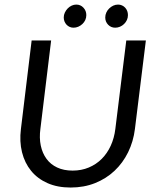

<svg xmlns="http://www.w3.org/2000/svg" viewBox="-20 -820 682 847"><path d="M65.4 0ZM300.3 -67.4Q339.4 -67.4 371.8 -81.1Q404.3 -94.7 428.7 -119.1Q453.1 -143.6 468.5 -177.2Q483.9 -210.9 488.8 -251L537.1 -641.6H623.5L575.2 -251Q568.4 -195.8 545.2 -148.4Q522 -101.1 485.1 -66.4Q448.2 -31.7 399.2 -12.2Q350.1 7.3 291.5 7.3Q233.4 7.3 189.5 -12.2Q145.5 -31.7 117.2 -66.4Q88.9 -101.1 77.1 -148.4Q65.4 -195.8 72.3 -251L119.6 -641.6H205.6L158.2 -251.5Q152.8 -211.4 159.9 -177.7Q167 -144 185.1 -119.4Q203.1 -94.7 232.2 -81.1Q261.2 -67.4 300.3 -67.4ZM360.8 -753.4Q360.8 -741.7 356.2 -731.7Q351.6 -721.7 343.5 -714.1Q335.4 -706.5 325.2 -702.1Q314.9 -697.8 304.2 -697.8Q295.4 -697.8 287.6 -701.2Q279.8 -704.6 273.9 -710.7Q268.1 -716.8 264.6 -725.1Q261.2 -733.4 261.2 -742.7Q261.2 -754.4 266.1 -764.6Q271 -774.9 278.6 -782.7Q286.1 -790.5 296.1 -795.2Q306.2 -799.8 316.4 -799.8Q335.4 -799.8 348.1 -786.1Q360.8 -772.5 360.8 -753.4ZM544.4 -753.4Q544.4 -741.7 539.8 -731.7Q535.2 -721.7 527.3 -714.1Q519.5 -706.5 509.3 -702.1Q499 -697.8 488.3 -697.8Q469.7 -697.8 457 -710.9Q444.3 -724.1 444.3 -742.7Q444.3 -754.4 449 -764.6Q453.6 -774.9 461.7 -782.7Q469.7 -790.5 479.7 -795.2Q489.7 -799.8 501 -799.8Q510.3 -799.8 518.3 -796.1Q526.4 -792.5 532.2 -786.1Q538.1 -779.8 541.3 -771.2Q544.4 -762.7 544.4 -753.4Z"/></svg>

Font: Carlito
Style: Italic
Weight: 400
Italic angle: -7°
Designer: Lukasz Dziedzic
Foundry: tyPoland Lukasz Dziedzic
Version: Version 1.104